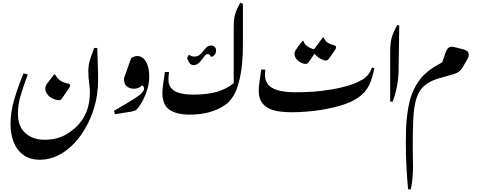

<svg xmlns="http://www.w3.org/2000/svg" viewBox="-20 -853 3632 1459"><path d="M284 361Q209 361 159 325.5Q109 290 84.5 228.5Q60 167 60 89Q60 -4 90 -103.5Q120 -203 159 -296L191 -287Q163 -212 139.5 -136.5Q116 -61 116 11Q116 108 173 158.5Q230 209 318 209Q414 209 484.5 167.5Q555 126 597 68Q628 26 643.5 -21.5Q659 -69 662 -121Q665 -173 658 -217.5Q651 -262 651 -314Q651 -331 654.5 -358Q658 -385 674 -430L696 -489H719L725 -296Q729 -175 708.5 -85Q688 5 650 81Q607 168 549 230.5Q491 293 423.5 327Q356 361 284 361ZM428 -92Q424 -92 419 -92.5Q414 -93 409 -94Q366 -105 345 -130Q324 -155 324 -177Q324 -197 334 -212Q344 -227 352 -237L392 -288H397Q413 -260 435.5 -243Q458 -226 493 -219Q513 -216 513 -203Q513 -195 504 -183L451 -105Q445 -97 440.5 -94.5Q436 -92 428 -92Z M854 15 846 -11 942 -67Q1009 -106 1046 -136Q1059 -147 1067 -159Q1075 -171 1075 -179Q1075 -190 1069.5 -197Q1064 -204 1060 -204Q1056 -200 1040 -189.5Q1024 -179 994 -179Q969 -179 945.5 -195Q922 -211 922 -257L976 -410Q987 -419 1000 -423Q1013 -427 1023 -427Q1064 -427 1089 -384.5Q1114 -342 1114 -271Q1114 -226 1101.5 -181.5Q1089 -137 1070.5 -100Q1052 -63 1034 -39Q1019 -19 1007.5 -13.5Q996 -8 973 -4Z M1420 18Q1323 18 1268.5 -18.5Q1214 -55 1214 -147Q1214 -178 1221 -222Q1228 -266 1233 -306H1264Q1259 -264 1260.5 -236.5Q1262 -209 1278 -187Q1299 -159 1342.5 -146.5Q1386 -134 1447 -134Q1556 -134 1629 -155.5Q1702 -177 1756 -221V-651Q1756 -700 1762.5 -730Q1769 -760 1785 -792L1806 -833L1826 -824V-527Q1826 -442 1821 -386.5Q1816 -331 1809 -292Q1798 -230 1778 -175Q1758 -120 1718 -78Q1704 -63 1666 -40Q1628 -17 1566.5 0.5Q1505 18 1420 18ZM1451 -358Q1433 -358 1421 -373Q1409 -388 1402 -412L1415 -438Q1422 -432 1433 -427.5Q1444 -423 1455 -423Q1480 -423 1496 -435.5Q1512 -448 1524.5 -465Q1537 -482 1551 -494.5Q1565 -507 1586 -507Q1602 -507 1612 -496Q1622 -485 1622 -469Q1622 -437 1591 -422H1582Q1580 -429 1574 -435.5Q1568 -442 1560 -442Q1548 -442 1539.5 -433Q1531 -424 1522 -411Q1500 -380 1484 -369Q1468 -358 1451 -358Z M2199 0Q2148 0 2102.5 -6Q2057 -12 2022 -29.5Q1987 -47 1966.5 -79.5Q1946 -112 1946 -165Q1946 -196 1953 -240Q1960 -284 1965 -324H1996Q1991 -282 1995.5 -259Q2000 -236 2014 -215Q2035 -185 2086.5 -168.5Q2138 -152 2223 -152Q2335 -152 2420 -162Q2505 -172 2572 -188Q2649 -206 2695 -228Q2741 -250 2755 -263Q2776 -281 2786 -297Q2796 -313 2807 -340L2825 -335Q2816 -292 2805.5 -259Q2795 -226 2782 -200Q2754 -147 2701.5 -111Q2649 -75 2569 -51Q2505 -32 2436.5 -20.5Q2368 -9 2306 -4.5Q2244 0 2199 0ZM2303 -367Q2296 -367 2285 -370Q2254 -380 2236 -400.5Q2218 -421 2218 -442Q2218 -459 2227 -473Q2236 -487 2243 -496L2279 -543H2285Q2293 -516 2317.5 -500Q2342 -484 2367 -479L2434 -569H2440Q2448 -543 2470 -529Q2492 -515 2517 -510Q2534 -506 2534 -493Q2534 -485 2527 -475L2478 -405Q2469 -393 2457 -393Q2450 -393 2439 -396Q2415 -405 2397 -418.5Q2379 -432 2370 -445L2324 -379Q2315 -367 2303 -367Z M2945 -81V-455Q2945 -489 2947 -512.5Q2949 -536 2954 -557Q2959 -578 2969.5 -603Q2980 -628 2998 -664L3014 -659L3009 -325Q3008 -255 2996 -194.5Q2984 -134 2964 -81Z M3102 586 3081 585Q3073 498 3068.5 413.5Q3064 329 3064 237Q3064 190 3065.5 134Q3067 78 3074 22Q3080 -30 3092 -80Q3104 -130 3124 -171Q3154 -233 3190 -271.5Q3226 -310 3271 -339Q3288 -350 3306 -360Q3324 -370 3340 -379L3365 -452Q3375 -480 3390 -491Q3405 -502 3433 -495L3501 -478Q3533 -470 3540 -450Q3547 -430 3532 -404L3499 -347Q3483 -318 3463.5 -306Q3444 -294 3425 -289L3317 -258Q3217 -230 3173 -166Q3145 -123 3133 -60.5Q3121 2 3119 91Q3118 126 3117 173.5Q3116 221 3116.5 272Q3117 323 3118 370Q3120 426 3116.5 478.5Q3113 531 3102 586Z"/></svg>

Font: Gulzar
Style: Regular
Weight: 400
Designer: Borna Izadpanah, Alice Savoie, Simon Cozens, Fiona Ross
Version: Version 1.000;[7b34f74]; ttfautohint (v1.8.4)